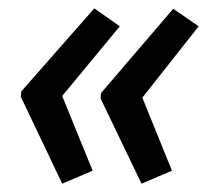

<svg xmlns="http://www.w3.org/2000/svg" viewBox="-20 -495 497 460"><path d="M129 -55 30 -263 31 -276 206 -475 267 -432 129 -265 202 -86ZM319 -55 221 -259 222 -272 395 -474 456 -432 321 -261 392 -86Z"/></svg>

Font: Noto Sans Condensed Medium
Style: Italic
Weight: 500
Width: 3
Italic angle: -12°
Designer: Monotype Design Team
Foundry: Monotype Imaging Inc.
Version: Version 2.013; ttfautohint (v1.8.4.7-5d5b)